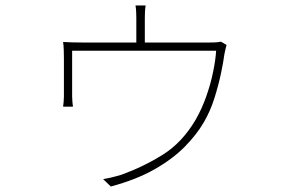

<svg xmlns="http://www.w3.org/2000/svg" viewBox="-20 -623 1040 700"><path d="M511 -603Q509 -592 508.5 -578.5Q508 -565 508 -557Q508 -549 508 -527Q508 -505 508 -481.5Q508 -458 508 -445H477Q477 -458 477 -481.5Q477 -505 477 -527Q477 -549 477 -557Q477 -565 476.5 -578.5Q476 -592 474 -603ZM806 -459Q805 -455 802.5 -445.5Q800 -436 798 -425Q795 -400 786 -357Q777 -314 762 -266Q747 -218 723 -177Q697 -132 653 -87.5Q609 -43 543 -5.5Q477 32 384 57L356 30Q368 28 380 25.5Q392 23 403.5 19.5Q415 16 423 14Q503 -15 573.5 -59Q644 -103 693 -186Q716 -226 732 -271.5Q748 -317 757 -361Q766 -405 768 -438H243Q243 -424 243 -399.5Q243 -375 243 -348.5Q243 -322 243 -301Q243 -280 243 -271Q243 -263 244 -251.5Q245 -240 246 -234H210Q211 -240 212 -251.5Q213 -263 213 -271Q213 -280 213 -298.5Q213 -317 213 -339.5Q213 -362 213 -381Q213 -400 213 -410Q213 -422 212.5 -440Q212 -458 210 -470Q224 -469 244 -468.5Q264 -468 283 -468H743Q763 -468 772.5 -469Q782 -470 786 -471Z"/></svg>

Font: Noto Sans TC Thin
Style: Regular
Weight: 100
Designer: Ryoko NISHIZUKA 西塚涼子 (kana, bopomofo & ideographs); Paul D. Hunt (Latin, Greek & Cyrillic); Sandoll Communications 산돌커뮤니
Foundry: Adobe
Version: Version 2.004-H2;hotconv 1.0.118;makeotfexe 2.5.65603